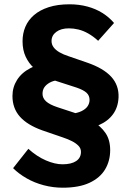

<svg xmlns="http://www.w3.org/2000/svg" viewBox="-20 -735 607 894"><path d="M309 -205Q340 -208 359.5 -217.5Q379 -227 388 -240.5Q397 -254 397 -270Q397 -290 383 -303Q369 -316 337 -327L238 -359Q214 -369 187.5 -383.5Q161 -398 137.5 -419Q114 -440 99.5 -471Q85 -502 85 -543Q85 -579 98 -610Q111 -641 138 -664.5Q165 -688 206.5 -701.5Q248 -715 304 -715Q348 -715 387 -704.5Q426 -694 457 -674.5Q488 -655 511 -628L437 -545Q414 -566 391 -579Q368 -592 345.5 -597.5Q323 -603 301 -603Q264 -603 242 -586.5Q220 -570 220 -544Q220 -528 229.5 -515Q239 -502 257 -491.5Q275 -481 300 -473L387 -443Q462 -417 498 -377.5Q534 -338 532 -282Q530 -236 506.5 -203.5Q483 -171 440.5 -152.5Q398 -134 340 -131ZM41 48 112 -42Q152 -6 194 12Q236 30 271 30Q312 30 334.5 15Q357 0 357 -28Q357 -44 345.5 -56Q334 -68 315.5 -77.5Q297 -87 273 -95L177 -128Q107 -153 72.5 -192Q38 -231 38 -288Q38 -329 59.5 -363Q81 -397 122 -418Q163 -439 220 -441L250 -362Q227 -359 211 -350Q195 -341 186.5 -328.5Q178 -316 178 -298Q178 -278 194.5 -263Q211 -248 247 -236L326 -210Q373 -193 411 -170.5Q449 -148 471 -116Q493 -84 493 -36Q493 14 469.5 53.5Q446 93 397 116Q348 139 272 139Q227 139 183.5 127.5Q140 116 103.5 95Q67 74 41 48Z"/></svg>

Font: Mach SemiBold
Style: Regular
Weight: 600
Version: Version 1.002